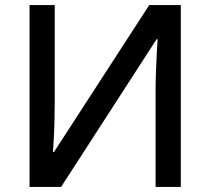

<svg xmlns="http://www.w3.org/2000/svg" viewBox="-20 -734 824 754"><path d="M96 -714H195V-336Q195 -302 194 -261Q193 -220 191 -185.5Q189 -151 188 -137H192L566 -714H690V0H591V-375Q591 -411 592.5 -454Q594 -497 596 -532Q598 -567 599 -580H595L220 0H96Z"/></svg>

Font: Noto Sans Medium
Style: Regular
Weight: 500
Designer: Monotype Design Team
Foundry: Monotype Imaging Inc.
Version: Version 2.007